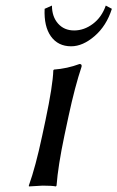

<svg xmlns="http://www.w3.org/2000/svg" viewBox="-20 -670 424 693"><path d="M167.5 -649.9Q167.5 -609.9 189.5 -585Q211.4 -560.1 247.6 -560.1Q283.7 -560.1 315.4 -584Q347.2 -607.9 361.8 -649.9L383.8 -638.2Q364.3 -576.7 321.5 -539.8Q278.8 -502.9 236.8 -502.9Q189.5 -502.9 163.8 -538.8Q138.2 -574.7 141.1 -638.2ZM144 -234.9Q170.9 -362.3 172.4 -416L174.8 -418.9Q222.7 -422.4 267.1 -439Q276.4 -439 274.4 -429.2Q250.5 -357.9 227.5 -251L212.4 -180.2Q189.5 -71.3 184.1 0L181.6 2.9Q168 0 133.8 0L84.5 2.9L84 0Q108.4 -67.9 132.3 -180.2Z"/></svg>

Font: Linux Biolinum
Style: Italic
Weight: 400
Italic angle: -12°
Designer: Philipp H. Poll
Foundry: Philipp H. Poll
Version: Version 1.1.3 ; ttfautohint (v0.9)